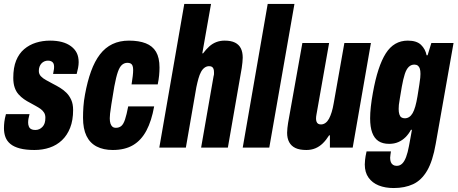

<svg xmlns="http://www.w3.org/2000/svg" viewBox="-25 -745 2309 969"><path d="M149 12Q105 12 75 4Q45 -4 27.5 -18.5Q10 -33 2.5 -53Q-5 -73 -5 -98Q-5 -114 -3 -130.5Q-1 -147 5 -169H124Q120 -154 118.5 -145Q117 -136 117 -126Q117 -116 120.5 -107Q124 -98 132 -93.5Q140 -89 153 -89Q164 -89 173 -93Q182 -97 189.5 -105Q197 -113 200.5 -124Q204 -135 204 -151Q204 -166 197.5 -176.5Q191 -187 180 -195Q169 -203 155 -210.5Q141 -218 127 -226Q111 -234 96 -244.5Q81 -255 68.5 -269Q56 -283 49 -303.5Q42 -324 42 -352Q42 -404 56.5 -439.5Q71 -475 97 -497Q123 -519 156.5 -529.5Q190 -540 228 -540Q261 -540 287.5 -533Q314 -526 333.5 -511.5Q353 -497 362.5 -477.5Q372 -458 372 -431Q372 -418 369 -402Q366 -386 362 -372H243Q247 -391 247.5 -397.5Q248 -404 248 -408Q248 -419 244.5 -425.5Q241 -432 234 -435.5Q227 -439 217 -439Q208 -439 199.5 -435.5Q191 -432 184.5 -425Q178 -418 174.5 -408.5Q171 -399 171 -387Q171 -371 181.5 -360Q192 -349 208 -340.5Q224 -332 242 -322Q260 -313 278 -302Q296 -291 310.5 -276.5Q325 -262 334.5 -241Q344 -220 344 -190Q344 -138 329 -100Q314 -62 287.5 -37Q261 -12 225.5 0Q190 12 149 12Z M544 12Q497 12 463 -5.5Q429 -23 411.5 -59Q394 -95 394 -151Q394 -178 396 -207Q398 -236 404 -268Q416 -334 434.5 -385Q453 -436 479.5 -470.5Q506 -505 542.5 -522.5Q579 -540 626 -540Q676 -540 710.5 -526.5Q745 -513 762.5 -483.5Q780 -454 780 -404Q780 -385 778 -364Q776 -343 771 -319H639Q643 -344 645 -361.5Q647 -379 647 -392Q647 -405 644 -413Q641 -421 634.5 -424.5Q628 -428 618 -428Q603 -428 591 -418Q579 -408 570 -382.5Q561 -357 552 -309Q542 -250 537 -218Q532 -186 530.5 -171.5Q529 -157 529 -148Q529 -132 532.5 -121.5Q536 -111 542.5 -105.5Q549 -100 560 -100Q576 -100 587 -109Q598 -118 606 -142Q614 -166 622 -208H753Q740 -135 714 -86Q688 -37 646.5 -12.5Q605 12 544 12Z M779 0 905 -725H1040L996 -476H1000Q1015 -496 1031 -510.5Q1047 -525 1066.5 -532.5Q1086 -540 1109 -540Q1141 -540 1161 -530Q1181 -520 1190.5 -501Q1200 -482 1200 -454Q1200 -443 1198.5 -430Q1197 -417 1195 -402L1125 0H990L1053 -361Q1055 -367 1055 -371.5Q1055 -376 1055 -381Q1055 -391 1052.5 -397.5Q1050 -404 1045 -407.5Q1040 -411 1030 -411Q1018 -411 1007.5 -403.5Q997 -396 989.5 -382Q982 -368 976.5 -348.5Q971 -329 966 -305L913 0Z M1200 0 1326 -725H1461L1334 0Z M1521 12Q1487 12 1466 2Q1445 -8 1434.5 -27.5Q1424 -47 1424 -75Q1424 -86 1425.5 -99Q1427 -112 1429 -125L1501 -528H1636L1572 -166Q1571 -161 1570.5 -156Q1570 -151 1570 -146Q1570 -138 1572.5 -131Q1575 -124 1580.5 -120.5Q1586 -117 1595 -117Q1607 -117 1617.5 -124.5Q1628 -132 1635.5 -146Q1643 -160 1649 -179.5Q1655 -199 1659 -223L1713 -528H1847L1755 0H1640V-62H1636Q1621 -38 1604 -21.5Q1587 -5 1566.5 3.5Q1546 12 1521 12Z M1962 204Q1919 204 1886.5 191Q1854 178 1835 151.5Q1816 125 1816 85Q1816 77 1817.5 61.5Q1819 46 1825 19H1948Q1947 27 1945.5 36Q1944 45 1944 51Q1944 64 1947.5 73Q1951 82 1958.5 87Q1966 92 1977 92Q1993 92 2004.5 81Q2016 70 2024.5 47.5Q2033 25 2039 -8Q2043 -28 2046.5 -48.5Q2050 -69 2054 -90H2049Q2038 -69 2022 -53Q2006 -37 1985.5 -28Q1965 -19 1939 -19Q1906 -19 1885 -33Q1864 -47 1853.5 -75.5Q1843 -104 1843 -148Q1843 -174 1846.5 -206.5Q1850 -239 1857 -277Q1881 -411 1922 -475.5Q1963 -540 2033 -540Q2078 -540 2100 -518.5Q2122 -497 2128 -466H2133L2152 -528H2264L2174 -19Q2159 68 2130.5 116.5Q2102 165 2060 184.5Q2018 204 1962 204ZM2018 -148Q2030 -148 2040 -154.5Q2050 -161 2057.5 -174Q2065 -187 2071 -208Q2077 -229 2082 -259Q2088 -297 2091.5 -319Q2095 -341 2096 -353Q2097 -365 2097 -372Q2097 -388 2094 -398Q2091 -408 2084 -413.5Q2077 -419 2066 -419Q2050 -419 2038 -407.5Q2026 -396 2018 -371.5Q2010 -347 2003 -308Q1997 -270 1993 -248.5Q1989 -227 1988 -215.5Q1987 -204 1987 -195Q1987 -179 1990.5 -168Q1994 -157 2001 -152.5Q2008 -148 2018 -148Z"/></svg>

Font: Archivo ExtraCondensed ExtraBold
Style: Italic
Weight: 800
Width: 2
Italic angle: -10°
Designer: Hector Gatti
Foundry: Omnibus-Type
Version: Version 2.001